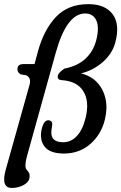

<svg xmlns="http://www.w3.org/2000/svg" viewBox="-35 -731 585 926"><path d="M-7.5 88 107.5 -322Q117 -356 91 -368L66 -372Q48.5 -381 49 -398Q49.5 -422 78.5 -422H131.5L148 -483Q176.5 -587.5 234.8 -649.2Q293 -711 391 -711Q472.5 -711 508.5 -662.2Q544.5 -613.5 521 -525.5Q506 -471 460.2 -431.2Q414.5 -391.5 355.5 -377Q403.5 -365.5 433.8 -333Q464 -300.5 474 -254.2Q484 -208 471 -155Q453.5 -82.5 400.5 -36.5Q347.5 9.5 273.5 9.5Q206.5 9.5 180.5 -23.5Q154.5 -56.5 166 -108Q172 -132.5 180 -141.8Q188 -151 197.5 -151Q207 -151 212.8 -145Q218.5 -139 216.5 -126.5L213.5 -105.5Q204.5 -45 270 -45Q307.5 -45 335.5 -74.8Q363.5 -104.5 377.5 -161Q397.5 -241 367.2 -290.5Q337 -340 262 -344.5Q240 -346 244 -366Q246.5 -380.5 275.5 -400Q339 -412.5 377 -447.8Q415 -483 429 -536.5Q445 -599 429.5 -632.5Q414 -666 375.5 -666Q286.5 -666 234 -477L94.5 24.5Q88 48 87.5 66Q87.5 83.5 97.8 92.8Q108 102 108 119.5Q108 144 81.5 159.8Q55 175.5 22 175.5Q-31.5 175.5 -7.5 88Z"/></svg>

Font: Fraunces 144pt SuperSoft
Style: Italic
Weight: 400
Italic angle: -16°
Version: Version 1.000;[b76b70a41]